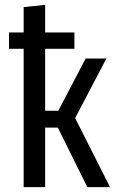

<svg xmlns="http://www.w3.org/2000/svg" viewBox="-20 -767 481 787"><path d="M431 0H338L217 -244H165V0H77V-567H17V-634H77V-738L165 -747V-634H285V-567H165V-313H219L331 -527H416L288 -283Z"/></svg>

Font: Fira Sans Compressed
Style: Regular
Weight: 400
Width: 1
Designer: bBox Type GmbH & Carrois Corporate GbR & Edenspiekermann AG
Foundry: bBox Type GmbH & Carrois Corporate GbR & Edenspiekermann AG
Version: Version 4.301